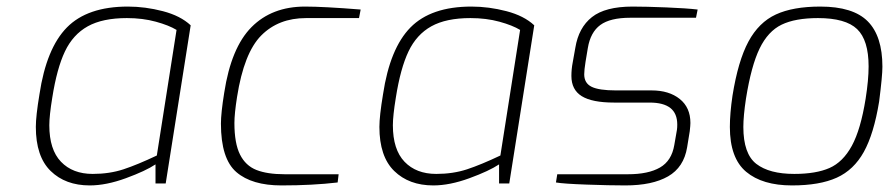

<svg xmlns="http://www.w3.org/2000/svg" viewBox="-20 -558 2711 584"><path d="M89 -172Q89 -205 100 -271Q121 -411 183.5 -474.5Q246 -538 369 -538Q422 -538 475.5 -524Q529 -510 560 -481L484 0H453V-58Q423 -38 363 -16Q303 6 253 6Q179 6 134 -38Q89 -82 89 -172ZM457 -85 517 -467Q494 -481 454 -492Q414 -503 366 -503Q292 -503 247 -478Q202 -453 177.5 -401.5Q153 -350 139 -261Q130 -206 130 -177Q130 -103 165.5 -66Q201 -29 262 -29Q313 -29 355.5 -43Q398 -57 457 -85Z M652 -182Q652 -214 662 -276Q683 -413 745 -475.5Q807 -538 908 -538Q964 -538 1077 -529L1072 -503H911Q827 -503 774.5 -450Q722 -397 701 -263Q693 -212 693 -184Q693 -122 710 -88Q727 -54 760 -41Q793 -28 846 -28H1010L1007 -3Q931 6 836 6Q746 6 699 -34.5Q652 -75 652 -182Z M1134 -172Q1134 -205 1145 -271Q1166 -411 1228.5 -474.5Q1291 -538 1414 -538Q1467 -538 1520.5 -524Q1574 -510 1605 -481L1529 0H1498V-58Q1468 -38 1408 -16Q1348 6 1298 6Q1224 6 1179 -38Q1134 -82 1134 -172ZM1502 -85 1562 -467Q1539 -481 1499 -492Q1459 -503 1411 -503Q1337 -503 1292 -478Q1247 -453 1222.5 -401.5Q1198 -350 1184 -261Q1175 -206 1175 -177Q1175 -103 1210.5 -66Q1246 -29 1307 -29Q1358 -29 1400.5 -43Q1443 -57 1502 -85Z M1671 -3 1675 -28H1890Q1952 -28 1987.5 -48.5Q2023 -69 2031 -117L2039 -163Q2040 -169 2040 -179Q2040 -213 2019 -229.5Q1998 -246 1956 -246H1848Q1781 -246 1749.5 -265.5Q1718 -285 1718 -327Q1718 -348 1722 -368L1730 -413Q1740 -474 1780.5 -506Q1821 -538 1904 -538Q1944 -538 2006 -535.5Q2068 -533 2102 -529L2097 -504H1897Q1836 -504 1806 -482Q1776 -460 1768 -412L1761 -370Q1757 -345 1757 -332Q1757 -305 1779.5 -294Q1802 -283 1853 -283H1962Q2015 -283 2047.5 -257Q2080 -231 2080 -184Q2080 -177 2078 -159L2070 -110Q2060 -49 2012 -21.5Q1964 6 1882 6Q1835 6 1764.5 3.5Q1694 1 1671 -3Z M2200 -172Q2200 -213 2208 -267Q2225 -373 2256.5 -431.5Q2288 -490 2340 -514Q2392 -538 2475 -538Q2575 -538 2619.5 -493Q2664 -448 2664 -355Q2664 -327 2654 -249Q2638 -151 2607.5 -96Q2577 -41 2525 -17.5Q2473 6 2389 6Q2299 6 2249.5 -35.5Q2200 -77 2200 -172ZM2613 -258Q2622 -315 2622 -356Q2622 -436 2587 -469.5Q2552 -503 2468 -503Q2399 -503 2357.5 -483Q2316 -463 2290.5 -410.5Q2265 -358 2249 -258Q2241 -205 2241 -172Q2241 -90 2280.5 -59.5Q2320 -29 2396 -29Q2462 -29 2503 -47Q2544 -65 2571 -114.5Q2598 -164 2613 -258Z"/></svg>

Font: Exo ExtraLight
Style: Italic
Weight: 275
Italic angle: -9°
Designer: Natanael Gama
Foundry: Natanael Gama
Version: Version 1.500; ttfautohint (v1.6)